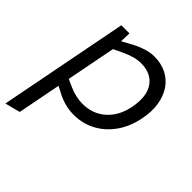

<svg xmlns="http://www.w3.org/2000/svg" viewBox="-204 -645 1001 1001"><g transform="rotate(45 296.0 -144.5)"><path d="M282 7Q249 7 216 -2Q183 -11 154 -27L99 -56L121 -113L174 -89Q201 -77 226.5 -71.5Q252 -66 275 -66Q351 -66 403 -113Q455 -160 470 -241Q487 -332 451.5 -382Q416 -432 343 -432Q317 -432 291.5 -425Q266 -418 236 -404L181 -378L177 -434L227 -461Q268 -484 302 -495Q336 -506 366 -506Q417 -506 456.5 -486Q496 -466 520.5 -429.5Q545 -393 553 -343.5Q561 -294 549 -234Q535 -161 497.5 -107Q460 -53 405 -23Q350 7 282 7ZM-10 217 129 -499H189L186 -420L191 -406L74 195Z"/></g></svg>

Font: REM Light
Style: Italic
Weight: 300
Italic angle: -11°
Designer: Octavio Pardo
Foundry: Ashler Design
Version: Version 1.005;gftools[0.9.28]